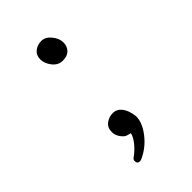

<svg xmlns="http://www.w3.org/2000/svg" viewBox="-179 -540 709 709"><g transform="rotate(-45 175.0 -186.0)"><path d="M176 -472Q197 -472 213.5 -451.5Q230 -431 230 -410.5Q230 -390 217.5 -377Q205 -364 181 -364Q157 -364 141 -384.5Q125 -405 125 -426.5Q125 -448 140 -460Q155 -472 176 -472ZM120 100Q106 100 106 86Q106 78 112 74Q131 61 148 41Q165 21 169 3Q167 2 158 0Q149 -2 144 -6Q122 -26 122 -49.5Q122 -73 138 -85Q154 -97 174.5 -97Q195 -97 209 -79Q223 -61 227 -28Q227 6 198 43Q169 80 128 98Q124 100 120 100Z"/></g></svg>

Font: ToneOZ-Pinyin-WenKai-Regular
Style: Regular
Weight: 400
Designer: Fontworks Inc.
Foundry: ToneOZ
Version: Version 0.240331